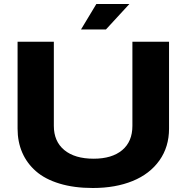

<svg xmlns="http://www.w3.org/2000/svg" viewBox="-20 -940 943 970"><path d="M389.2 -791 466.8 -919.9H633.8L515.1 -791ZM449.2 9.8Q354 9.8 280.8 -12.5Q207.5 -34.7 161.6 -75Q115.7 -115.2 92.3 -169.4Q68.8 -223.6 68.8 -290V-729H252V-304.2Q252 -225.6 304.9 -181.9Q357.9 -138.2 453.1 -138.2Q545.4 -138.2 597.2 -181.4Q648.9 -224.6 648.9 -304.2V-729H834V-290Q834 -197.8 785.4 -129.4Q736.8 -61 650.1 -25.6Q563.5 9.8 449.2 9.8Z"/></svg>

Font: Hubot Sans Expanded
Style: Bold
Weight: 700
Width: 7
Designer: Deni Anggara
Foundry: GitHub
Version: Version 1.001;gftools[0.9.31]